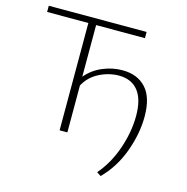

<svg xmlns="http://www.w3.org/2000/svg" viewBox="-120 -772 1046 1075"><g transform="rotate(15 403.0 -235.0)"><path d="M710 -197Q710 -98 671.5 7.5Q633 113 558 188L534 172Q596 100 629.5 2Q663 -96 663 -188Q663 -285 624 -333.5Q585 -382 513 -382Q455 -382 399.5 -354Q344 -326 315 -272V0H270V-622H31V-658H598V-622H315V-323Q354 -369 410 -392.5Q466 -416 524 -416Q611 -416 660.5 -362Q710 -308 710 -197Z"/></g></svg>

Font: Ysabeau SC Light
Style: Regular
Weight: 300
Designer: Christian Thalmann (Catharsis Fonts)
Version: Version 0.003